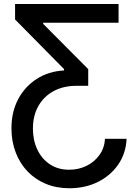

<svg xmlns="http://www.w3.org/2000/svg" viewBox="-20 -748 696 982"><path d="M627.4 -38.1Q624 36.6 584.5 93.8Q544.9 150.9 480 182.9Q415 214.8 335 214.8Q268.6 214.8 214.1 192.1Q159.7 169.4 120.6 128.4Q81.5 87.4 60.1 31.2Q38.6 -24.9 38.6 -91.8Q38.6 -175.8 73 -240.7Q107.4 -305.7 168 -344.5Q228.5 -383.3 307.6 -387.7V-394.5L57.1 -648.4V-727.5H586.4V-631.8H200.7V-626L431.2 -394.5V-309.1H370.1Q305.2 -309.1 255.1 -282.5Q205.1 -255.9 176.8 -206.5Q148.4 -157.2 148.4 -90.3Q148.4 -30.8 170.9 16.8Q193.4 64.5 235.1 92.3Q276.9 120.1 333.5 120.1Q382.3 120.1 422.9 100.1Q463.4 80.1 488.8 44.4Q514.2 8.8 517.1 -38.1Z"/></svg>

Font: Inter 28pt Medium
Style: Regular
Weight: 500
Designer: Rasmus Andersson
Foundry: rsms
Version: Version 4.001;git-66647c0bb